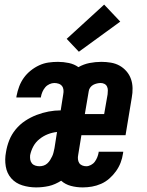

<svg xmlns="http://www.w3.org/2000/svg" viewBox="-20 -807 640 835"><path d="M137 8Q106 8 77 -1Q48 -10 29 -31.5Q10 -53 5 -83.5Q0 -114 6 -145Q10 -171 20 -196.5Q30 -222 48 -244Q66 -266 89.5 -281.5Q113 -297 139 -307Q165 -317 191.5 -322Q218 -327 244 -327L255 -397Q257 -407 256 -416.5Q255 -426 249.5 -433Q244 -440 235 -443Q226 -446 216 -446Q206 -446 195 -441Q184 -436 176.5 -427Q169 -418 164.5 -407.5Q160 -397 158 -386Q158 -385 158 -384.5Q158 -384 158 -383H51Q51 -385 51.5 -387Q52 -389 52 -390Q56 -411 63.5 -431Q71 -451 83.5 -468.5Q96 -486 113.5 -500Q131 -514 150.5 -523Q170 -532 190.5 -535Q211 -538 232 -538Q256 -538 279.5 -533Q303 -528 321 -515Q344 -528 369.5 -533Q395 -538 421 -538Q442 -538 462.5 -534.5Q483 -531 500 -521.5Q517 -512 530 -497Q543 -482 549.5 -463.5Q556 -445 556.5 -424Q557 -403 553 -382L526 -219H334L320 -133Q318 -124 319 -114.5Q320 -105 324.5 -98Q329 -91 337.5 -87.5Q346 -84 355 -84Q365 -84 375.5 -89.5Q386 -95 392.5 -104Q399 -113 403 -123Q407 -133 409 -144Q409 -145 409 -145.5Q409 -146 409 -147H516Q516 -145 515.5 -143Q515 -141 515 -140Q512 -119 504.5 -99.5Q497 -80 484.5 -62.5Q472 -45 455.5 -30.5Q439 -16 419.5 -7.5Q400 1 380 4.5Q360 8 340 8Q313 8 288.5 1.5Q264 -5 246 -21Q233 -13 219.5 -7Q206 -1 192.5 2Q179 5 165 6.5Q151 8 137 8ZM433 -311 448 -397Q449 -406 449 -414.5Q449 -423 445.5 -430.5Q442 -438 434.5 -442Q427 -446 418 -446Q410 -446 401.5 -444Q393 -442 385.5 -438Q378 -434 372.5 -426.5Q367 -419 366 -411L349 -311ZM152 -84Q161 -84 170 -87Q179 -90 186 -96.5Q193 -103 198 -111Q203 -119 207 -127.5Q211 -136 213 -145Q215 -154 217 -163L228 -233Q208 -231 188.5 -223.5Q169 -216 152 -202.5Q135 -189 125 -170.5Q115 -152 111 -132Q110 -122 111.5 -113Q113 -104 118.5 -97Q124 -90 133 -87Q142 -84 152 -84ZM323 -582 270 -638 433 -787 503 -713Z"/></svg>

Font: Iosevka Curly SmBdExObl
Style: Regular
Weight: 600
Width: 7
Italic angle: -9°
Monospace: yes
Designer: Belleve Invis
Foundry: Belleve Invis
Version: Version 11.1.0; ttfautohint (v1.8.3)